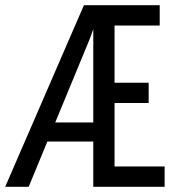

<svg xmlns="http://www.w3.org/2000/svg" viewBox="-20 -720 656 740"><path d="M0 0 303.5 -700H595.5V-621.5H421.5V-401H553V-323H421.5V-78.5H614.5V0H339.5V-608Q336 -597 331.5 -585Q327 -573 323 -563L90.5 0ZM137.5 -174.5 174.5 -248H355.5V-174.5Z"/></svg>

Font: Overpass Mono Light
Style: Regular
Weight: 400
Monospace: yes
Version: Version 4.000